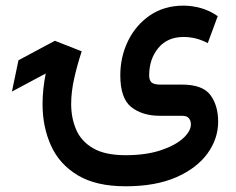

<svg xmlns="http://www.w3.org/2000/svg" viewBox="-20 -418 841 685"><path d="M428.2 246.6Q322.8 246.6 257.3 207.3Q191.9 168 161.9 101.3Q131.8 34.7 131.8 -46.4Q131.8 -98.6 143.1 -155.8L22.5 -91.3L45.9 -203.1L175.8 -272.5L271.5 -234.9Q255.9 -187.5 244.9 -139.2Q233.9 -90.8 233.9 -46.9Q233.9 2.9 251.7 44.4Q269.5 85.9 312 110.8Q354.5 135.7 428.2 135.7Q499.5 135.7 551.8 118.7Q604 101.6 632.6 75.9Q661.1 50.3 661.1 25.4Q661.1 13.7 654.3 4.4Q647.5 -4.9 629.4 -4.9H550.3Q487.8 -4.9 448.5 -35.9Q409.2 -66.9 409.2 -149.4Q409.2 -215.3 436.8 -272Q464.4 -328.6 515.1 -363.3Q565.9 -397.9 634.8 -397.9Q665 -397.9 696.5 -389.2Q728 -380.4 756.8 -360.4L721.2 -264.2Q698.7 -275.9 677.5 -281Q656.2 -286.1 635.3 -286.1Q577.1 -286.1 544.7 -246.6Q512.2 -207 512.2 -149.4Q512.2 -130.9 521.2 -123.5Q530.3 -116.2 551.3 -116.2H628.9Q703.1 -116.2 730.7 -78.9Q758.3 -41.5 758.3 16.1Q758.3 77.1 720 129.9Q681.6 182.6 608.2 214.6Q534.7 246.6 428.2 246.6Z"/></svg>

Font: Vazirmatn RD FD Medium
Style: Regular
Weight: 500
Designer: Saber Rastikerdar
Foundry: Saber Rastikerdar
Version: Version 33.003